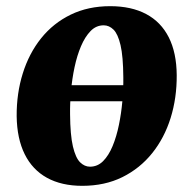

<svg xmlns="http://www.w3.org/2000/svg" viewBox="-20 -588 622 622"><path d="M410 -260H179.5L187.5 -312H416ZM337 -568Q405.5 -568 453.5 -542.5Q501.5 -517 526.8 -467Q552 -417 552.5 -344.5Q553 -271 532.8 -206Q512.5 -141 473 -91.8Q433.5 -42.5 376.5 -14.2Q319.5 14 246.5 14Q179.5 14 132.2 -12Q85 -38 60 -88.5Q35 -139 34 -211.5Q33.5 -285.5 53.8 -350.2Q74 -415 113.2 -464Q152.5 -513 209 -540.5Q265.5 -568 337 -568ZM316 -506Q291.5 -506 273.5 -487.5Q255.5 -469 242.5 -438.5Q229.5 -408 221.5 -370.2Q213.5 -332.5 210 -293Q206.5 -253.5 207 -218Q207.5 -150.5 216.2 -113.5Q225 -76.5 239.5 -62.2Q254 -48 271.5 -48Q296 -48 314 -66Q332 -84 344.8 -114.8Q357.5 -145.5 365.2 -183.2Q373 -221 376.5 -261Q380 -301 379.5 -337.5Q379 -405.5 370.5 -441.8Q362 -478 347.8 -492Q333.5 -506 316 -506Z"/></svg>

Font: Merriweather 20pt Black
Style: Italic
Weight: 900
Italic angle: -7.8°
Version: Version 2.101